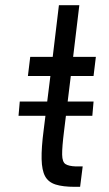

<svg xmlns="http://www.w3.org/2000/svg" viewBox="-20 -720 421 743"><path d="M149 -217 175 -426H88L97 -500H184L208 -700H287L263 -500H351L342 -426H254L228 -214Q220 -150 220.5 -121.5Q221 -93 233.5 -85Q246 -77 273 -76H300L290 3H270Q223 3 195 -6Q167 -15 154.5 -38Q142 -61 141 -104.5Q140 -148 149 -217ZM337.3 -272H51.7L56.5 -327H342.1Z"/></svg>

Font: Kulim Park
Style: Italic
Weight: 400
Italic angle: -8°
Designer: Noponies / Dale Sattler
Foundry: Noponies
Version: Version 1.000; ttfautohint (v1.8.3)